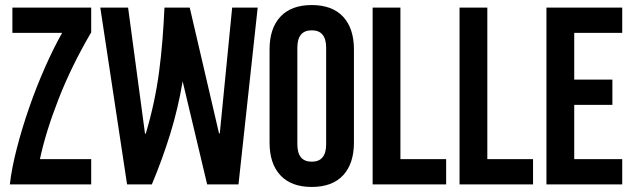

<svg xmlns="http://www.w3.org/2000/svg" viewBox="-20 -730 2505 760"><path d="M341 -700V-602Q263 -469 212 -338.5Q161 -208 138 -100H341V0H19Q26 -63 46.5 -142.5Q67 -222 95.5 -304Q124 -386 158 -463Q192 -540 226 -600H29V-700Z M377 -700H487L554 -201H557Q576 -265 589 -326Q602 -387 610 -448Q618 -509 623 -571.5Q628 -634 631 -700H731L847 -202H850L899 -700H1000L924 0H800L703 -408Q685 -301 654 -200.5Q623 -100 581 0H483Z M1214 10Q1133 10 1090 -36Q1047 -82 1047 -166V-534Q1047 -618 1090 -664Q1133 -710 1214 -710Q1295 -710 1338 -664Q1381 -618 1381 -534V-166Q1381 -82 1338 -36Q1295 10 1214 10ZM1214 -90Q1271 -90 1271 -159V-541Q1271 -610 1214 -610Q1157 -610 1157 -541V-159Q1157 -90 1214 -90Z M1455 -700H1565V-100H1746V0H1455Z M1799 -700H1909V-100H2090V0H1799Z M2143 -700H2443V-600H2253V-415H2404V-315H2253V-100H2443V0H2143Z"/></svg>

Font: Booming Bebas 2
Style: Regular
Weight: 400
Designer: Ryoichi Tsunekawa
Foundry: Ryoichi Tsunekawa
Version: Version 2.000